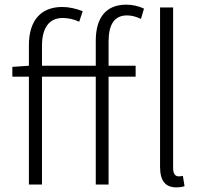

<svg xmlns="http://www.w3.org/2000/svg" viewBox="-20 -792 867 824"><path d="M104 -463.1V0H160.2V-463.1H391V0H446V-463.1H562.1V-509.9H446V-614C446 -685 469.8 -725.9 524.9 -725.9C544 -725.9 563.9 -720.9 584.9 -710.9L598 -755C574.9 -766 547.9 -772 522 -772C436.1 -772 391 -717.7 391 -616.8V-509.9H160.2V-595.2C160.2 -671.2 190 -714.8 248.9 -714.8C272 -714.8 295.8 -709.9 320 -698.9L334.9 -744C306.8 -755 276.3 -762.1 247.2 -762.1C156.2 -762.1 104 -704.9 104 -598V-509.9L33 -505V-463.1ZM666.9 -759.9V-76C666.9 -16 690 12.1 736.2 12.1C753.2 12.1 763.1 9.9 772 7.1L764.9 -36.9C753.9 -34.8 750 -35.2 746.1 -35.2C733 -35.2 723 -45.8 723 -70V-759.9Z"/></svg>

Font: Karasuma Gothic
Style: Light
Weight: 300
Designer: Rasmus Andersson / Ryoko Nishizuka
Foundry: rsms
Version: Version 1.00